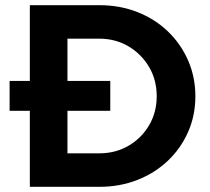

<svg xmlns="http://www.w3.org/2000/svg" viewBox="-20 -720 810 740"><path d="M95 0V-293H17V-408H95V-700H364Q442 -700 509.5 -673.5Q577 -647 627 -599Q677 -551 705 -487Q733 -423 733 -349Q733 -275 705 -211.5Q677 -148 627 -100.5Q577 -53 509.5 -26.5Q442 0 364 0ZM240 -129H362Q425 -129 475 -158Q525 -187 554.5 -237Q584 -287 584 -349Q584 -412 554.5 -462Q525 -512 475 -541.5Q425 -571 362 -571H240V-408H405V-293H240Z"/></svg>

Font: Red Hat Display
Style: Bold
Weight: 700
Designer: Pentagram, MCKL
Foundry: Pentagram, MCKL
Version: Version 1.023; ttfautohint (v1.8.3)